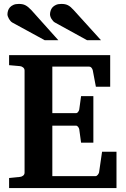

<svg xmlns="http://www.w3.org/2000/svg" viewBox="-20 -949 638 969"><path d="M25.9 0V-50.8L81.1 -56.2Q89.8 -57.1 96.9 -62.7Q104 -68.4 104 -78.1V-592.8Q104 -602.5 96.9 -608.4Q89.8 -614.3 81.1 -615.2L25.9 -620.1V-670.9H536.1V-511.2H463.9L448.2 -594.2Q446.3 -601.6 441.7 -607.2Q437 -612.8 430.2 -612.8H244.1V-377.9H362.8Q369.6 -377.9 374.3 -384.3Q378.9 -390.6 379.9 -396L389.2 -463.9H451.2V-229H389.2L379.9 -296.9Q378.9 -302.2 374.3 -308.6Q369.6 -314.9 362.8 -314.9H244.1V-60.1H461.9Q468.3 -60.1 473.6 -66.9Q479 -73.7 480 -79.1L495.1 -183.1H567.9V0ZM205.6 -746.1 43.5 -834.5Q38.1 -837.4 33.4 -842.5Q28.8 -847.7 25.4 -853.5Q22 -859.4 19.8 -865.5Q17.6 -871.6 17.6 -876.5Q17.6 -885.3 20.5 -894.8Q23.4 -904.3 30 -911.9Q36.6 -919.4 47.6 -924.3Q58.6 -929.2 74.7 -929.2Q85 -929.2 92.8 -927.7Q100.6 -926.3 107.9 -922.6Q115.2 -918.9 122.6 -912.8Q129.9 -906.7 138.7 -897.5L274.4 -746.1ZM419.4 -746.1 258.8 -834.5Q252.9 -837.4 248.3 -842.5Q243.7 -847.7 240 -853.5Q236.3 -859.4 234.4 -865.5Q232.4 -871.6 232.4 -876.5Q232.4 -885.3 235.4 -894.8Q238.3 -904.3 244.9 -911.9Q251.5 -919.4 262.5 -924.3Q273.4 -929.2 289.6 -929.2Q299.8 -929.2 307.6 -927.7Q315.4 -926.3 322.8 -922.6Q330.1 -918.9 337.2 -912.8Q344.2 -906.7 352.5 -897.5L489.7 -746.1Z"/></svg>

Font: Charis SIL Phon
Style: Bold
Weight: 700
Foundry: SIL International
Version: Version 5.000